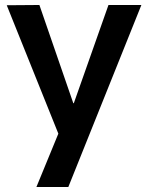

<svg xmlns="http://www.w3.org/2000/svg" viewBox="-20 -540 591 770"><path d="M214 -4 7 -519 138 -520 274 -126H276L415 -520H547L254 210H126Z"/></svg>

Font: Enso SemiBold
Style: Regular
Weight: 600
Designer: Coji Morishita
Foundry: UNDERFOREST DESIGN
Version: Version 1.000